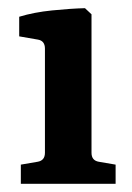

<svg xmlns="http://www.w3.org/2000/svg" viewBox="-20 -450 323 470"><path d="M204 -76Q204 -57 222 -54L263 -47V0H31V-47L72 -54Q90 -57 90 -76V-331Q90 -350 73 -353L27 -361V-409Q63 -420 107.5 -424.5Q152 -429 188 -430L204 -415Z"/></svg>

Font: Yrsa SemiBold
Style: Regular
Weight: 600
Version: Version 2.004